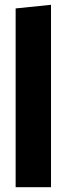

<svg xmlns="http://www.w3.org/2000/svg" viewBox="-20 -778 277 798"><path d="M192 -758V0H45V-743Z"/></svg>

Font: Fira Sans Condensed ExtraBold
Style: Regular
Weight: 800
Width: 3
Designer: Carrois Corporate & Edenspiekermann AG
Foundry: Carrois Corporate GbR & Edenspiekermann AG
Version: Version 4.203